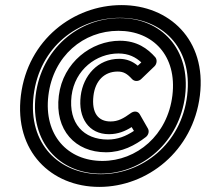

<svg xmlns="http://www.w3.org/2000/svg" viewBox="-20 -699 808 754"><path d="M112 -324C135 -515 287 -629 451 -629C614 -629 738 -515 715 -324C692 -133 538 -15 376 -15C213 -15 89 -133 112 -324ZM62 -324C35 -105 181 35 370 35C558 35 738 -105 765 -324C792 -543 644 -679 457 -679C269 -679 89 -543 62 -324ZM120 -324C98 -142 212 -17 376 -17C539 -17 685 -142 707 -324C729 -506 613 -628 451 -628C288 -628 142 -506 120 -324ZM170 -324C189 -480 308 -578 445 -578C581 -578 676 -480 657 -324C638 -168 517 -67 382 -67C246 -67 151 -168 170 -324ZM261 -323C274 -426 359 -489 445 -489C486 -489 513 -474 535 -454L521 -441C501 -458 477 -468 448 -468C364 -468 307 -402 297 -323C286 -237 328 -172 408 -172C443 -172 472 -184 497 -200L506 -185C474 -164 442 -151 403 -151C309 -151 248 -214 261 -323ZM211 -323C194 -188 276 -101 396 -101C459 -101 510 -128 553 -161C563 -169 567 -183 561 -194L529 -250C521 -264 505 -263 494 -255C465 -234 444 -222 414 -222C366 -222 339 -255 347 -323C354 -382 390 -418 442 -418C465 -418 479 -410 499 -388C509 -378 525 -379 535 -389L587 -439C596 -448 598 -464 590 -474C560 -508 518 -539 451 -539C339 -539 227 -454 211 -323Z"/></svg>

Font: Falling Sky
Style: OuObl
Weight: 400
Designer: Paul D. Hunt
Foundry: Adobe Systems Incorporated
Version: Version 1.02